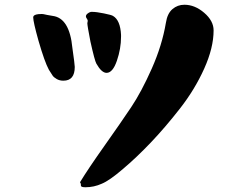

<svg xmlns="http://www.w3.org/2000/svg" viewBox="-20 -787 1040 809"><path d="M120 -713Q120 -714 120 -716L121 -718Q125 -728 155 -728Q162 -728 165 -727Q172 -725 202 -720Q273 -711 285 -585Q295 -515 295 -505Q295 -447 247 -447Q231 -447 219 -454Q207 -461 202 -468Q197 -475 186 -493Q168 -526 142 -616Q120 -695 120 -713ZM317 -19Q351 -75 420 -172.5Q489 -270 532.5 -335Q576 -400 619.5 -498Q663 -596 679 -691Q685 -730 706.5 -748.5Q728 -767 757 -767Q801 -767 840.5 -733Q880 -699 880 -659Q880 -586 840.5 -498Q801 -410 738.5 -330Q676 -250 615.5 -186.5Q555 -123 498 -75Q441 -26 409 -13Q376 2 340 2Q329 2 325 0Q321 -2 321 -4.5Q321 -7 320.5 -11.5Q320 -16 317 -19ZM342 -718Q342 -724 348.5 -729.5Q355 -735 363 -737H369Q386 -737 418 -730.5Q450 -724 456 -720Q487 -702 490 -640V-632Q490 -582 472.5 -531Q455 -480 429 -480Q408 -480 386 -519Q379 -531 361 -612Q348 -679 348 -689Q348 -692 349 -695Q350 -698 349.5 -701Q349 -704 345 -710Q342 -714 342 -718Z"/></svg>

Font: NaniFont Regular
Style: Regular
Weight: 400
Designer: Nanigashitei
Version: Version 1.036